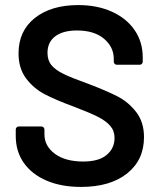

<svg xmlns="http://www.w3.org/2000/svg" viewBox="-20 -728 631 756"><path d="M42 -193V-218Q42 -223 45.5 -226.5Q49 -230 54 -230H143Q148 -230 151.5 -226.5Q155 -223 155 -218V-199Q155 -153 196 -122.5Q237 -92 308 -92Q369 -92 400 -118Q431 -144 431 -185Q431 -213 414 -232.5Q397 -252 365.5 -268Q334 -284 271 -308Q200 -334 156 -357Q112 -380 82.5 -419.5Q53 -459 53 -518Q53 -606 117 -657Q181 -708 288 -708Q363 -708 420.5 -682Q478 -656 510 -609.5Q542 -563 542 -502V-485Q542 -480 538.5 -476.5Q535 -473 530 -473H440Q435 -473 431.5 -476.5Q428 -480 428 -485V-496Q428 -543 389.5 -575.5Q351 -608 283 -608Q228 -608 197.5 -585Q167 -562 167 -520Q167 -490 183 -471Q199 -452 231 -436.5Q263 -421 330 -397Q401 -370 443.5 -348Q486 -326 516.5 -286.5Q547 -247 547 -188Q547 -98 480.5 -45Q414 8 299 8Q221 8 163 -17Q105 -42 73.5 -87Q42 -132 42 -193Z"/></svg>

Font: Amber EN SemiBold
Style: Regular
Weight: 600
Designer: Jeremy Tribby
Foundry: Tribby Type
Version: Version 1.408 November 24, 2021